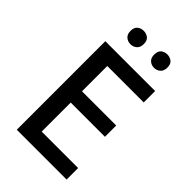

<svg xmlns="http://www.w3.org/2000/svg" viewBox="-269 -1003 1095 1095"><g transform="rotate(45 278.5 -455.5)"><path d="M497 0H95V-714H497V-622H203V-418H479V-327H203V-93H497ZM155 -857Q155 -886 171 -898.5Q187 -911 208 -911Q230 -911 246 -898.5Q262 -886 262 -858Q262 -830 246 -816.5Q230 -803 208 -803Q187 -803 171 -816.5Q155 -830 155 -857ZM346 -857Q346 -886 361.5 -898.5Q377 -911 399 -911Q420 -911 436 -898.5Q452 -886 452 -858Q452 -830 436 -816.5Q420 -803 399 -803Q377 -803 361.5 -816.5Q346 -830 346 -857Z"/></g></svg>

Font: Noto Sans Cham Medium
Style: Regular
Weight: 500
Version: Version 2.002